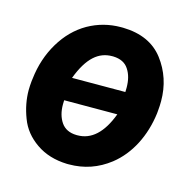

<svg xmlns="http://www.w3.org/2000/svg" viewBox="-86 -625 724 721"><g transform="rotate(15 276.0 -264.0)"><path d="M26.4 -255.4C25.4 -243.7 24.4 -231.9 24.4 -220.7C24.4 -185.1 31.2 -149.4 44.9 -113.8C58.1 -78.1 81.5 -49.3 114.7 -26.4C147.9 -3.4 188 8.8 234.4 10.3C236.8 10.3 239.3 10.3 242.2 10.3C301.3 10.3 353.5 -7.8 399.9 -43.9C462.4 -92.8 501.5 -171.4 512.7 -259.8L513.7 -270.5C515.1 -283.7 515.6 -296.4 515.6 -308.6C515.6 -368.7 498 -421.9 463.4 -467.3C428.7 -512.7 376.5 -536.6 306.6 -538.1C304.2 -538.1 301.3 -538.1 298.8 -538.1C252.9 -538.1 210.4 -526.9 171.4 -504.9C132.3 -482.4 100.1 -450.2 74.7 -407.7C49.3 -365.2 33.7 -317.9 27.8 -265.6ZM299.3 -424.3C326.7 -423.3 346.7 -413.6 358.9 -394.5C371.6 -375.5 377.4 -352.1 377.4 -323.7C377.4 -318.4 377.4 -313 377 -307.1L169.9 -306.6C201.7 -391.1 242.7 -424.3 294.9 -424.3C296.4 -424.3 297.9 -424.3 299.3 -424.3ZM241.2 -103.5C214.4 -104 194.3 -113.8 181.6 -132.3C168.9 -150.9 162.6 -173.8 162.6 -201.7C162.6 -207 162.6 -212.4 163.1 -217.8L369.6 -218.3C340.8 -141.6 299.3 -103.5 245.1 -103.5C244.1 -103.5 242.7 -103.5 241.2 -103.5Z"/></g></svg>

Font: Roboto
Style: Bold Italic
Weight: 700
Italic angle: -12°
Designer: Google
Version: Version 2.137; 2017